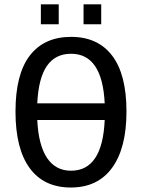

<svg xmlns="http://www.w3.org/2000/svg" viewBox="-20 -835 640 865"><path d="M549.8 -332.5Q549.8 -168 485.1 -79.1Q420.4 9.8 299.3 9.8Q177.7 9.8 113.8 -77.6Q49.8 -165 49.8 -332.5Q49.8 -501 114.5 -585Q179.2 -668.9 300.3 -668.9Q420.9 -668.9 485.4 -584.2Q549.8 -499.5 549.8 -332.5ZM299.8 -65.9Q441.9 -65.9 451.7 -294.4H147.9Q153.3 -181.2 191.9 -123.5Q230.5 -65.9 299.8 -65.9ZM300.3 -592.8Q229 -592.8 191.2 -537.8Q153.3 -482.9 147.9 -369.6H451.7Q440.9 -592.8 300.3 -592.8ZM356.4 -725.6V-815.4H436V-725.6ZM164.1 -725.6V-815.4H244.6V-725.6Z"/></svg>

Font: Liberation Mono
Style: Regular
Weight: 400
Monospace: yes
Designer: Steve Matteson
Foundry: Ascender Corporation
Version: Version 2.1.5